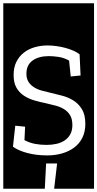

<svg xmlns="http://www.w3.org/2000/svg" viewBox="-32 -937 593 1170"><path d="M316 59H249L241 213H298ZM488 -182Q488 -238 467 -272Q446 -306 414 -325.5Q382 -345 344.5 -354.5Q307 -364 274 -372Q247 -378 220.5 -385.5Q194 -393 174 -406Q154 -419 141.5 -438.5Q129 -458 129 -488Q129 -541 166.5 -568Q204 -595 265 -595Q294 -595 326 -590Q358 -585 389 -568L399 -471L459 -477L453 -606Q438 -618 415.5 -628Q393 -638 367 -645Q341 -652 313 -656Q285 -660 258 -660Q216 -660 178.5 -649Q141 -638 112.5 -615.5Q84 -593 67.5 -559.5Q51 -526 51 -480Q51 -432 68.5 -402Q86 -372 114.5 -353.5Q143 -335 177.5 -325Q212 -315 247 -308Q277 -301 306 -293.5Q335 -286 358 -272Q381 -258 395 -235Q409 -212 409 -175Q409 -142 396.5 -119Q384 -96 362.5 -81.5Q341 -67 312.5 -60.5Q284 -54 252 -54Q216 -54 183 -60Q150 -66 117 -83L121 -165L61 -171L47 -43Q80 -19 135 -4.5Q190 10 256 10Q305 10 347.5 -2.5Q390 -15 421.5 -39Q453 -63 470.5 -99Q488 -135 488 -182ZM-12 -917H541V213H-12Z"/></svg>

Font: Zilla Slab Regular Highlight
Style: Regular
Weight: 410
Designer: Typotheque Type Foundry
Foundry: Typotheque type foundry
Version: Version 1.0; 2017